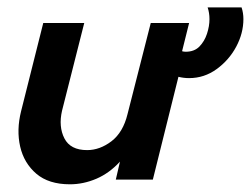

<svg xmlns="http://www.w3.org/2000/svg" viewBox="-20 -478 668 511"><path d="M166 12.5Q109.7 12.5 76.7 -15.6Q43.8 -43.8 33.7 -87.8Q23.6 -131.9 36.1 -181.9L95.1 -416.7H204.2L145.1 -183.3Q135.4 -141 151.4 -109.7Q167.4 -78.5 211.8 -78.5Q245.8 -78.5 276.7 -102.1Q307.6 -125.7 319.4 -174.3L381.2 -416.7H483.3L464.6 -341.7Q468.8 -340.3 474.3 -340.3Q497.2 -340.3 510.8 -354.2Q524.3 -368.1 530.9 -388.2Q537.5 -408.3 537.5 -427.1Q537.5 -443.8 532.6 -458.3H622.9Q627.8 -443.8 627.8 -427.1Q627.8 -389.6 608.7 -353.8Q589.6 -318.1 556.6 -294.1Q523.6 -270.1 483.3 -270.1Q468.8 -270.1 454.9 -273.6L386.8 0H288.2L299.3 -47.9Q271.5 -17.4 236.8 -2.4Q202.1 12.5 166 12.5Z"/></svg>

Font: Afacad SemiBold
Style: Italic
Weight: 600
Italic angle: -14°
Designer: Kristian Moeller
Foundry: Dicotype
Version: Version 1.000